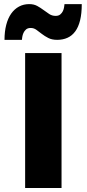

<svg xmlns="http://www.w3.org/2000/svg" viewBox="-20 -935 431 955"><path d="M105 0V-670.9H286.1V0ZM386.7 -914.6Q386.7 -867.7 378.4 -834Q370.1 -800.3 354.2 -778.8Q338.4 -757.3 315.7 -747.1Q293 -736.8 264.6 -736.8Q238.3 -736.8 220.2 -746.1Q202.1 -755.4 188 -766.4Q173.8 -777.3 161.1 -786.6Q148.4 -795.9 132.8 -795.9Q118.2 -795.9 109.6 -788.6Q101.1 -781.2 96.7 -771.2Q92.3 -761.2 90.8 -751.5Q89.4 -741.7 88.9 -736.8H2.4Q2.4 -778.3 11 -811.3Q19.5 -844.2 35.6 -867.2Q51.8 -890.1 74.5 -902.3Q97.2 -914.6 125.5 -914.6Q148.4 -914.6 165.3 -905.3Q182.1 -896 196.8 -885Q211.4 -874 225.3 -865Q239.3 -856 256.8 -856Q271.5 -856 280 -863.3Q288.6 -870.6 293 -880.1Q297.4 -889.6 298.8 -899.4Q300.3 -909.2 300.8 -914.6H386.7Z"/></svg>

Font: REH Gaming
Style: Gaming
Weight: 700
Designer: Astigmatic (AOETI)
Foundry: Astigmatic (AOETI)
Version: Version 1.001 2011